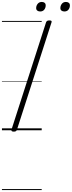

<svg xmlns="http://www.w3.org/2000/svg" viewBox="-20 -1340 739 1975"><path d="M122 14Q107 14 101 9Q95 4 98 -6L454 -1111Q458 -1121 465.5 -1125.5Q473 -1130 488 -1130Q502 -1130 508 -1125.5Q514 -1121 510 -1110L154 -5Q151 4 144 9Q137 14 122 14ZM393 -1222Q375 -1222 363.5 -1231Q352 -1240 352 -1257Q352 -1281 367.5 -1300.5Q383 -1320 410 -1320Q428 -1320 439 -1311Q450 -1302 450 -1284Q450 -1260 435.5 -1241Q421 -1222 393 -1222ZM642 -1222Q624 -1222 612.5 -1231Q601 -1240 601 -1257Q601 -1281 616 -1300.5Q631 -1320 658 -1320Q676 -1320 687.5 -1311Q699 -1302 699 -1284Q699 -1260 684.5 -1241Q670 -1222 642 -1222ZM0 605H409V615H0ZM0 -20H409V0H0ZM0 -505H409V-500H0ZM0 -1125H409V-1115H0Z"/></svg>

Font: Playwrite CU Guides
Style: Regular
Weight: 400
Designer: Veronika Burian, José Scaglione
Foundry: TypeTogether
Version: Version 1.003